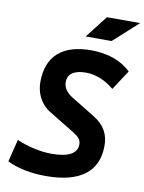

<svg xmlns="http://www.w3.org/2000/svg" viewBox="-97 -961 781 1039"><g transform="rotate(10 293.5 -442.0)"><path d="M229 9.8C415 9.8 512.7 -64 512.7 -206.1C512.7 -264.6 491.7 -314.5 426.3 -354.5L295.4 -434.6C263.2 -454.6 246.1 -480.5 246.1 -509.8C246.1 -555.2 280.8 -579.1 346.7 -579.1C398.9 -579.1 452.1 -557.6 501 -517.1L571.8 -625.5C519 -676.3 443.4 -703.1 352.5 -703.1C195.3 -703.1 110.8 -628.9 110.8 -486.8C110.8 -433.6 131.8 -372.1 193.4 -334.5L335 -248C365.2 -229.5 377.4 -214.4 377.4 -189.9C377.4 -140.1 330.1 -114.3 238.3 -114.3C177.7 -114.3 111.8 -128.4 45.4 -156.2L15.1 -33.2C72.8 -4.9 146 9.8 229 9.8ZM309.6 -771.5H452.1L587.4 -894H404.8Z"/></g></svg>

Font: Cascadia Mono PL
Style: Bold Italic
Weight: 700
Italic angle: -10°
Monospace: yes
Designer: Aaron Bell
Foundry: Saja Typeworks
Version: Version 2404.023